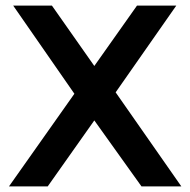

<svg xmlns="http://www.w3.org/2000/svg" viewBox="-20 -664 676 684"><path d="M165 -644 316 -429 468 -644H608L392 -335L626 0H484L316 -235L150 0H12L245 -330L27 -644Z"/></svg>

Font: Montserrat Ace
Style: Bold
Weight: 600
Designer: Julieta Ulanovsky
Foundry: Julieta Ulanovsky
Version: Version 1